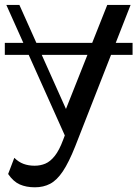

<svg xmlns="http://www.w3.org/2000/svg" viewBox="-20 -571 570 797"><path d="M0 -343.3V-393H530.3V-343.3ZM124.8 206.5Q88.9 206.5 62 194.6Q35.1 182.6 13.8 151.3L39.4 84.1Q56.9 101.5 77.5 109.2Q98.1 116.9 123.9 116.9Q147.6 116.9 168.1 108.3Q188.7 99.7 207.3 76.3Q226 52.9 242.3 8.9L260.8 -40.3L239.4 -82.4L425.2 -550.5H522.1L292.2 36.5Q265.9 102.7 241.1 139.9Q216.2 177.1 188.3 191.8Q160.5 206.5 124.8 206.5ZM262.4 21.1 6.3 -550.5H60.5L279.9 -60.4Z"/></svg>

Font: Savate ExtraLight
Style: Regular
Weight: 200
Designer: Max Esnée
Foundry: Plomb Type
Version: Version 2.000